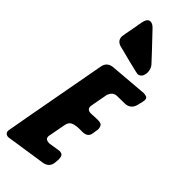

<svg xmlns="http://www.w3.org/2000/svg" viewBox="-380 -1078 1101 1101"><g transform="rotate(45 170.5 -528.0)"><path d="M250 -785Q246 -785 234 -788Q164 -804 98 -822L69 -829Q34 -840 34 -874Q34 -882 48 -953L58 -1010Q66 -1051 90 -1051Q108 -1051 127 -1030Q200 -954 216 -936L269 -879Q285 -860 285 -831L284 -822Q281 -802 271 -793.5Q261 -785 250 -785ZM-16 -5Q-44 -5 -45 -31Q-45 -37 71 -667Q79 -709 122 -714L352 -733Q366 -733 376 -728.5Q386 -724 386 -708Q386 -703 383.5 -693Q381 -683 379 -674.5Q377 -666 375 -658Q363 -618 323 -614Q280 -614 257 -613Q223 -613 210 -574Q190 -468 190 -463Q190 -436 222 -436L241 -437Q246 -438 280 -438Q300 -438 307.5 -428Q315 -418 315 -400L309 -362Q304 -329 265 -327Q262 -327 237.5 -327Q213 -327 190.5 -320Q168 -313 162 -285L141 -173Q141 -156 150 -151Q159 -146 174 -146L245 -157Q265 -157 271 -147Q277 -137 277 -120L275 -92Q270 -50 228 -42Z"/></g></svg>

Font: Bangerz
Style: Bold
Weight: 700
Designer: vernon adams
Foundry: Vernon Adams
Version: Version 2.10;February 7, 2025;FontCreator 13.0.0.2683 64-bit